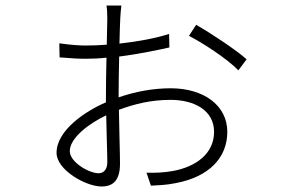

<svg xmlns="http://www.w3.org/2000/svg" viewBox="-20 -636 1040 696"><path d="M337 -8C303 -8 233 -48 233 -88C233 -136 302 -188 365 -218C366 -151 369 -82 369 -49C369 -28 361 -8 337 -8ZM410 -292C410 -333 411 -384 412 -431C490 -441 563 -457 594 -464L593 -513C543 -497 478 -485 413 -478C414 -519 415 -553 416 -570C417 -583 418 -603 420 -616H366C368 -605 369 -585 369 -569C369 -554 368 -517 367 -474C341 -472 316 -471 291 -471C273 -471 245 -472 195 -479L196 -428C246 -424 266 -423 291 -423C315 -423 340 -424 366 -427C365 -379 364 -328 364 -289V-265C291 -234 185 -164 185 -82C185 -20 291 40 348 40C391 40 415 17 415 -43C415 -83 412 -164 411 -238C468 -259 526 -274 599 -274C681 -274 756 -238 756 -158C756 -78 689 -31 606 -16C573 -10 538 -9 511 -10L527 37C547 36 583 35 616 28C740 5 804 -66 804 -158C804 -255 717 -316 599 -316C535 -316 470 -304 410 -283ZM665 -506C716 -480 806 -421 844 -381L874 -421C836 -455 744 -516 691 -546Z"/></svg>

Font: Genne Gothic Light
Style: Regular
Weight: 300
Designer: Ryoko NISHIZUKA (kana & ideographs); Paul D. Hunt (Latin, Greek & Cyrillic); Wenlong ZHANG (bopomofo); Sandoll Communica
Foundry: Adobe Systems Incorporated
Version: Version 1.004;PS 1.004;hotconv 16.6.51;makeotf.lib2.5.65220